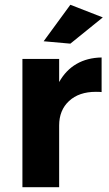

<svg xmlns="http://www.w3.org/2000/svg" viewBox="-20 -785 456 805"><path d="M406 -544V-399Q398 -400 382 -400Q311 -400 269.5 -361.5Q228 -323 228 -259V0H74V-538H228V-441Q256 -491 301 -517Q346 -543 406 -544ZM275 -765 411 -712 275 -602 163 -612Z"/></svg>

Font: Montserrat arm2 SemiBold
Style: Regular
Weight: 600
Designer: Julieta Ulanovsky
Foundry: Julieta Ulanovsky
Version: Version 6.000